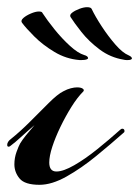

<svg xmlns="http://www.w3.org/2000/svg" viewBox="-40 -513 387 534"><path d="M70 1Q29 1 14.5 -16.5Q0 -34 0 -56Q0 -74 6 -90.5Q12 -107 16 -114Q22 -124 32.5 -137Q43 -150 56 -165Q36 -148 18.5 -132Q1 -116 -10 -108Q-13 -105 -16 -105Q-20 -105 -20 -110Q-20 -119 -9 -127Q16 -147 43.5 -174.5Q71 -202 95.5 -226.5Q120 -251 136 -259Q147 -265 157 -267.5Q167 -270 174 -270Q185 -270 190 -266.5Q195 -263 192 -259Q175 -242 158.5 -215.5Q142 -189 128 -160Q114 -131 105.5 -105Q97 -79 97 -61Q97 -36 117 -36Q136 -36 166.5 -53.5Q197 -71 230.5 -98Q264 -125 293 -151Q297 -155 300 -155Q305 -155 306 -150.5Q307 -146 304 -144Q269 -113 227.5 -79Q186 -45 145 -22Q104 1 70 1ZM316 -346Q314 -346 311 -346Q308 -346 304 -347Q267 -353 237 -375.5Q207 -398 186.5 -424Q166 -450 156 -466Q153 -472 161 -478Q169 -484 181 -488.5Q193 -493 202 -493Q213 -493 215 -488Q225 -467 243 -439.5Q261 -412 281 -389Q301 -366 318 -359Q327 -355 327 -350Q325 -346 316 -346ZM181 -346Q144 -349 111.5 -368.5Q79 -388 55.5 -411.5Q32 -435 21 -450Q17 -456 25 -463Q33 -470 46 -475.5Q59 -481 68 -481Q77 -481 78 -477Q91 -457 111.5 -431.5Q132 -406 154.5 -385.5Q177 -365 194 -360Q205 -357 205 -351Q203 -346 187 -346Z"/></svg>

Font: Arizonia
Style: Regular
Weight: 400
Designer: Robert E. Leuschke
Foundry: Robert E. Leuschke
Version: Version 1.010; ttfautohint (v1.8.4.7-5d5b)